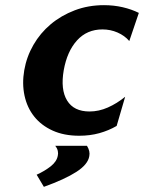

<svg xmlns="http://www.w3.org/2000/svg" viewBox="-20 -515 558 744"><path d="M432 -27Q401 -9 365 1Q329 11 287 11Q228 11 184 -9Q140 -29 112.5 -63.5Q85 -98 75 -144.5Q65 -191 74 -243Q83 -295 109.5 -341Q136 -387 176.5 -421Q217 -455 269.5 -475Q322 -495 383 -495Q421 -495 455.5 -487Q490 -479 518 -465L481 -356Q463 -377 435.5 -389Q408 -401 377 -401Q317 -401 278.5 -358.5Q240 -316 227 -243Q214 -168 240 -125.5Q266 -83 327 -83Q363 -83 398 -98.5Q433 -114 465 -140ZM122 162Q153 148 176.5 129.5Q200 111 204 88Q206 80 204 70Q202 60 194 50H317Q330 71 326 90Q321 122 276 151Q231 180 150 209Z"/></svg>

Font: LT Museum
Style: Bold Italic
Weight: 700
Designer: Daniel Lyons
Foundry: LyonsType
Version: Version 1.011